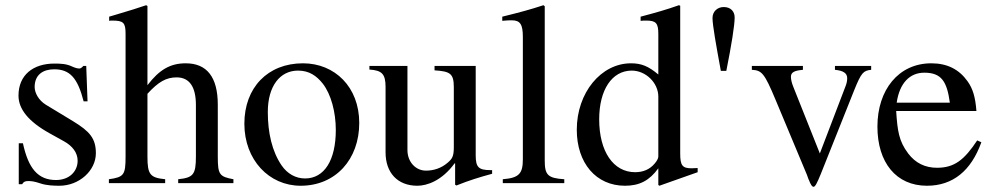

<svg xmlns="http://www.w3.org/2000/svg" viewBox="-20 -703 3807 737"><path d="M156 -301C128 -318 113 -347 113 -369C113 -416 145 -437 188 -437C248 -437 278 -404 301 -314H316L311 -450H300C292 -441 288 -440 284 -440C277 -440 267 -443 256 -448C235 -458 213 -459 189 -459C107 -459 51 -415 51 -336C51 -285 88 -237 171 -191L225 -161C258 -143 278 -117 278 -86C278 -45 246 -12 195 -12C126 -12 89 -56 68 -153H52V4H65C71 -6 77 -8 89 -8C100 -8 111 -7 135 1C158 9 187 10 208 10C284 10 348 -48 348 -115C348 -172 324 -199 260 -238Z M876 0V-15C822 -25 816 -33 816 -102V-301C816 -406 775 -460 693 -460C634 -460 592 -436 546 -376V-680L541 -683C506 -671 483 -664 426 -647L399 -639V-623C402 -624 407 -624 411 -624C454 -624 462 -616 462 -573V-102C462 -32 456 -23 398 -15V0H614V-15C556 -21 546 -33 546 -102V-343C588 -389 618 -406 658 -406C707 -406 732 -370 732 -300V-102C732 -33 722 -21 664 -15V0Z M1269 -204C1269 -88 1225 -18 1151 -18C1115 -18 1083 -36 1061 -68C1024 -122 1008 -194 1008 -273C1008 -373 1055 -432 1124 -432C1167 -432 1195 -412 1219 -382C1251 -341 1269 -272 1269 -204ZM1359 -231C1359 -369 1265 -460 1143 -460C1008 -460 918 -367 918 -228C918 -89 1013 10 1134 10C1269 10 1359 -92 1359 -231Z M1869 -50H1863C1817 -50 1806 -61 1806 -107V-450H1648V-433C1708 -429 1722 -421 1722 -368V-137C1722 -102 1715 -93 1699 -79C1674 -57 1644 -48 1615 -48C1576 -48 1544 -81 1544 -127V-450H1398V-436C1446 -433 1460 -419 1460 -369V-118C1460 -41 1505 10 1582 10C1619 10 1676 -9 1725 -76H1727V6L1732 9C1782 -11 1818 -22 1869 -36Z M2146 0V-15C2082 -19 2071 -32 2071 -87V-679L2066 -683C2014 -666 1977 -656 1908 -639V-623C1924 -625 1937 -625 1945 -625C1977 -625 1987 -609 1987 -561V-92C1987 -37 1973 -20 1910 -15V0Z M2507 -102C2507 -95 2501 -84 2492 -74C2474 -53 2449 -42 2418 -42C2334 -42 2280 -122 2280 -245C2280 -358 2329 -432 2405 -432C2459 -432 2507 -385 2507 -332ZM2658 -42V-58C2641 -57 2640 -57 2635 -57C2599 -57 2591 -68 2591 -114V-681L2586 -683C2538 -666 2503 -656 2439 -639V-623C2447 -624 2453 -624 2461 -624C2498 -624 2507 -614 2507 -573V-417C2469 -449 2442 -460 2402 -460C2287 -460 2194 -347 2194 -205C2194 -77 2268 10 2379 10C2435 10 2473 -10 2507 -57V7L2511 10Z M2768 -431C2788 -531 2800 -606 2800 -636C2800 -659 2785 -676 2758 -676C2734 -676 2715 -659 2715 -634C2715 -606 2729 -529 2747 -431Z M3324 -450H3185V-435C3217 -432 3232 -422 3232 -403C3232 -393 3230 -383 3226 -373L3127 -114L3025 -370C3019 -385 3016 -398 3016 -408C3016 -425 3028 -432 3062 -435V-450H2866V-435C2904 -433 2914 -423 2957 -320L3077 -33C3081 -24 3082 -17 3085 -12C3092 6 3097 14 3103 14C3109 14 3116 1 3131 -36L3259 -357C3286 -424 3294 -432 3324 -435Z M3422 -309C3433 -384 3472 -424 3528 -424C3594 -424 3615 -390 3626 -309ZM3731 -164C3682 -90 3644 -59 3577 -59C3531 -59 3494 -77 3466 -114C3430 -162 3425 -201 3420 -277H3728C3724 -331 3714 -363 3694 -391C3662 -436 3617 -460 3555 -460C3429 -460 3348 -358 3348 -217C3348 -79 3420 10 3538 10C3638 10 3708 -48 3747 -157Z"/></svg>

Font: XITS
Style: Regular
Weight: 400
Designer: MicroPress Inc., with final additions and corrections provided by Coen Hoffman, Elsevier (retired)
Version: Version 1.302